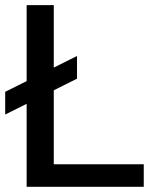

<svg xmlns="http://www.w3.org/2000/svg" viewBox="-26 -723 601 743"><path d="M77.1 0V-703.1H182.1V-87.4H530.3V0ZM-5.9 -279.8V-367.7L272 -506.3V-418.5Z"/></svg>

Font: Schibsted Grotesk Medium
Style: Regular
Weight: 500
Designer: Bakken & Baeck AS, Henrik Kongsvoll
Foundry: Schibsted ASA
Version: Version 1.100;gftools[0.9.25]